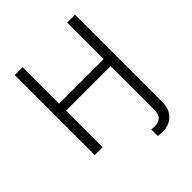

<svg xmlns="http://www.w3.org/2000/svg" viewBox="-251 -882 1240 1240"><g transform="rotate(-45 369.5 -261.5)"><path d="M166 -729V-396H573V-729H645V66Q645 134 607 170Q570 206 513 206H491Q477 204 469 202V142Q481 144 484 144Q489 145 498 145Q532 145 553 127Q573 110 573 65V-332H166V2H94V-729Z"/></g></svg>

Font: Sinter Normal
Style: Regular
Weight: 350
Foundry: Adobe & rsms
Version: Version 1.000